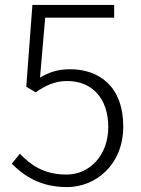

<svg xmlns="http://www.w3.org/2000/svg" viewBox="-20 -749 575 782"><path d="M253 13C368 13 482 -76 482 -234C482 -396 385 -467 265 -467C215 -467 178 -454 143 -433L164 -677H445V-729H112L87 -396L125 -373C167 -401 202 -419 254 -419C355 -419 421 -348 421 -232C421 -114 343 -38 251 -38C156 -38 102 -80 61 -123L28 -82C75 -36 140 13 253 13Z"/></svg>

Font: Noto Sans CJK SC Light
Style: Regular
Weight: 300
Designer: Ryoko NISHIZUKA 西塚涼子 (kana, bopomofo & ideographs); Paul D. Hunt (Latin, Greek & Cyrillic); Sandoll Communications 산돌커뮤니
Foundry: Adobe
Version: Version 2.004;hotconv 1.0.118;makeotfexe 2.5.65603